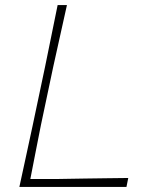

<svg xmlns="http://www.w3.org/2000/svg" viewBox="-20 -733 606 753"><path d="M56 0Q69.5 -62.5 81.5 -117.5Q93.5 -172.5 107.5 -238L157 -472.5Q170.5 -538.5 182.2 -596.2Q194 -654 206 -713H242.5Q229 -652.5 216.5 -596Q204 -539.5 189 -472L140.5 -242.5Q129 -183.5 119 -133.5Q109 -83.5 99 -31H205Q266.5 -32 313.5 -32.8Q360.5 -33.5 400.8 -34Q441 -34.5 483 -35L476 0Z"/></svg>

Font: Commissioner Loud Thin
Style: Italic
Weight: 100
Italic angle: -12°
Designer: Kostas Bartsokas
Foundry: Kostas Bartsokas
Version: Version 1.000; ttfautohint (v1.8.3)